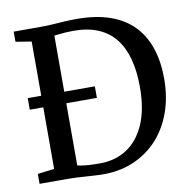

<svg xmlns="http://www.w3.org/2000/svg" viewBox="-83 -832 915 924"><g transform="rotate(-10 374.0 -370.5)"><path d="M338 8Q319.5 7.5 298.8 6.2Q278 5 256.8 3.5Q235.5 2 215 1Q194.5 0 175.5 0H38V-48.5L119.5 -58.5V-681L42.5 -693.5V-743H174.5Q205 -743 234 -745Q263 -747 292 -748.8Q321 -750.5 351 -750.5Q447 -750.5 516.2 -725.5Q585.5 -700.5 629.8 -653.8Q674 -607 695.2 -541.5Q716.5 -476 716.5 -395Q716.5 -304.5 689.5 -229.8Q662.5 -155 612.5 -101.2Q562.5 -47.5 493 -18.8Q423.5 10 338 8ZM346 -46.5Q419.5 -47.5 475.2 -84.5Q531 -121.5 562.8 -194.2Q594.5 -267 594.5 -375.5Q594.5 -453 578.2 -513Q562 -573 529 -614Q496 -655 445.5 -676Q395 -697 327 -697Q306.5 -697 289 -695.8Q271.5 -694.5 257 -692.8Q242.5 -691 232 -690.5V-55.5Q251 -51.5 269.8 -49.5Q288.5 -47.5 307.5 -47Q326.5 -46.5 346 -46.5ZM53.5 -359.5V-416H381.5V-359.5Z"/></g></svg>

Font: Merriweather 28pt Medium
Style: Regular
Weight: 500
Version: Version 2.100